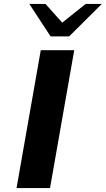

<svg xmlns="http://www.w3.org/2000/svg" viewBox="-20 -955 537 975"><path d="M187 -700H357L234 0H64ZM129 -935H211L296 -840L415 -935H497L331 -770H237Z"/></svg>

Font: Fahkwang
Style: Bold Italic
Weight: 700
Italic angle: -10°
Designer: Suppakit Chalermlarp | Katatrad Co.,Ltd.
Foundry: Cadson Demak Co.,Ltd.
Version: Version 1.000; ttfautohint (v1.6)